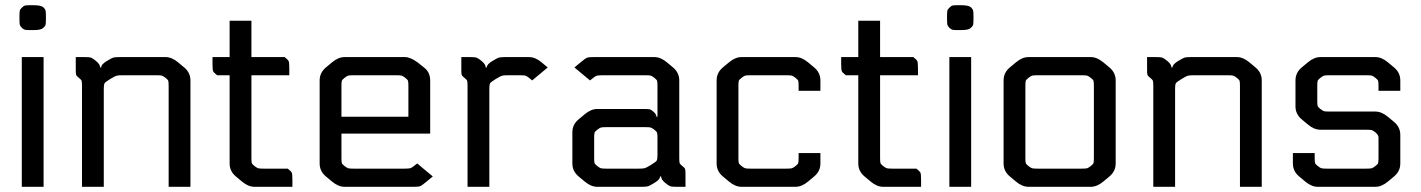

<svg xmlns="http://www.w3.org/2000/svg" viewBox="-20 -720 5477 740"><path d="M148 0H64V-500H148ZM157 -656V-648Q157 -629 155.5 -624Q154 -619 146 -612Q138 -604 109 -604H104Q82 -604 77 -605Q72 -606 65 -612Q58 -619 56.5 -624Q55 -629 55 -648V-656Q55 -675 56.5 -680Q58 -685 66 -692Q72 -698 77 -699Q82 -700 104 -700H108Q138 -700 147 -692Q154 -685 155.5 -680Q157 -675 157 -656Z M272 -500H307Q325 -500 331.5 -497.5Q338 -495 350 -485Q366 -472 366 -460H370Q370 -472 392 -485Q410 -496 416.5 -498Q423 -500 441 -500H618Q642 -500 666 -480L690 -460Q714 -440 714 -410V0H630V-389Q630 -404 628.5 -408.5Q627 -413 618 -420Q609 -427 604 -428.5Q599 -430 581 -430H453Q435 -430 428.5 -428Q422 -426 404 -415Q386 -404 383 -399Q380 -394 380 -379V0H296V-389Q296 -404 294.5 -408.5Q293 -413 284 -420Q275 -427 273.5 -431.5Q272 -436 272 -451Z M949 -640V-500H1077Q1090 -490 1092.5 -484.5Q1095 -479 1095 -456V-430H949V-111Q949 -96 950.5 -91.5Q952 -87 961 -80Q970 -73 975 -71.5Q980 -70 998 -70H1089Q1102 -60 1104.5 -54.5Q1107 -49 1107 -26V0H961Q937 0 913 -20L889 -40Q865 -60 865 -90V-430H817Q804 -440 801.5 -445.5Q799 -451 799 -474V-500H865V-640Z M1588 -90 1648 -40 1624 -20Q1606 -5 1599.5 -2.5Q1593 0 1575 0H1308Q1284 0 1260 -20L1236 -40Q1212 -60 1212 -90V-410Q1212 -440 1236 -460L1260 -480Q1284 -500 1308 -500H1541Q1561 -500 1589 -480L1614 -460Q1638 -442 1638 -410V-205H1296V-111Q1296 -96 1297.5 -91.5Q1299 -87 1308 -80Q1317 -73 1322 -71.5Q1327 -70 1345 -70H1539Q1557 -70 1563.5 -72.5Q1570 -75 1588 -90ZM1554 -270V-389Q1554 -404 1552.5 -408.5Q1551 -413 1542 -420Q1533 -427 1528 -428.5Q1523 -430 1505 -430H1345Q1327 -430 1322 -428.5Q1317 -427 1308 -420Q1299 -413 1297.5 -408.5Q1296 -404 1296 -389V-270Z M1758 -500H1793Q1811 -500 1817.5 -497.5Q1824 -495 1836 -485Q1852 -472 1852 -460H1856Q1856 -472 1878 -485Q1896 -496 1902.5 -498Q1909 -500 1927 -500H2019Q2043 -500 2067 -480L2091 -460L2031 -410L2019 -420Q2010 -427 2005 -428.5Q2000 -430 1982 -430H1939Q1921 -430 1914.5 -428Q1908 -426 1890 -415Q1872 -404 1869 -399Q1866 -394 1866 -379V0H1782V-389Q1782 -404 1780.5 -408.5Q1779 -413 1770 -420Q1761 -427 1759.5 -431.5Q1758 -436 1758 -451Z M2528 -40H2524Q2524 -28 2502 -15Q2484 -4 2477.5 -2Q2471 0 2453 0H2282Q2258 0 2234 -20L2210 -40Q2186 -60 2186 -90V-210Q2186 -240 2210 -260L2234 -280Q2258 -300 2282 -300H2461Q2480 -300 2485 -298.5Q2490 -297 2498 -290Q2510 -280 2510 -270H2514V-389Q2514 -404 2512.5 -408.5Q2511 -413 2502 -420Q2493 -427 2488 -428.5Q2483 -430 2465 -430H2303Q2285 -430 2278.5 -427.5Q2272 -425 2254 -410L2194 -460L2218 -480Q2236 -495 2242.5 -497.5Q2249 -500 2267 -500H2502Q2526 -500 2550 -480L2574 -460Q2598 -440 2598 -410V-111Q2598 -96 2599.5 -91.5Q2601 -87 2610 -80Q2619 -73 2620.5 -68.5Q2622 -64 2622 -49V0H2587Q2569 0 2562.5 -2.5Q2556 -5 2544 -15Q2528 -28 2528 -40ZM2270 -189V-111Q2270 -96 2271.5 -91.5Q2273 -87 2282 -80Q2291 -73 2296 -71.5Q2301 -70 2319 -70H2441Q2459 -70 2465.5 -72Q2472 -74 2490 -85Q2508 -96 2511 -101Q2514 -106 2514 -121V-189Q2514 -204 2512.5 -208.5Q2511 -213 2502 -220Q2493 -227 2488 -228.5Q2483 -230 2465 -230H2319Q2301 -230 2296 -228.5Q2291 -227 2282 -220Q2273 -213 2271.5 -208.5Q2270 -204 2270 -189Z M3142 -370H3058V-389Q3058 -404 3056.5 -408.5Q3055 -413 3046 -420Q3037 -427 3032 -428.5Q3027 -430 3009 -430H2875Q2857 -430 2852 -428.5Q2847 -427 2838 -420Q2829 -413 2827.5 -408.5Q2826 -404 2826 -389V-111Q2826 -96 2827.5 -91.5Q2829 -87 2838 -80Q2847 -73 2852 -71.5Q2857 -70 2875 -70H3009Q3027 -70 3032 -71.5Q3037 -73 3046 -80Q3055 -87 3056.5 -91.5Q3058 -96 3058 -111V-130H3142V-90Q3142 -60 3118 -40L3094 -20Q3070 0 3046 0H2838Q2814 0 2790 -20L2766 -40Q2742 -60 2742 -90V-410Q2742 -440 2766 -460L2790 -480Q2814 -500 2838 -500H3046Q3070 -500 3094 -480L3118 -460Q3142 -440 3142 -410Z M3372 -640V-500H3500Q3513 -490 3515.5 -484.5Q3518 -479 3518 -456V-430H3372V-111Q3372 -96 3373.5 -91.5Q3375 -87 3384 -80Q3393 -73 3398 -71.5Q3403 -70 3421 -70H3512Q3525 -60 3527.5 -54.5Q3530 -49 3530 -26V0H3384Q3360 0 3336 -20L3312 -40Q3288 -60 3288 -90V-430H3240Q3227 -440 3224.5 -445.5Q3222 -451 3222 -474V-500H3288V-640Z M3723 0H3639V-500H3723ZM3732 -656V-648Q3732 -629 3730.5 -624Q3729 -619 3721 -612Q3713 -604 3684 -604H3679Q3657 -604 3652 -605Q3647 -606 3640 -612Q3633 -619 3631.5 -624Q3630 -629 3630 -648V-656Q3630 -675 3631.5 -680Q3633 -685 3641 -692Q3647 -698 3652 -699Q3657 -700 3679 -700H3683Q3713 -700 3722 -692Q3729 -685 3730.5 -680Q3732 -675 3732 -656Z M3944 -500H4184Q4208 -500 4232 -480L4256 -460Q4280 -440 4280 -410V-90Q4280 -60 4256 -40L4232 -20Q4208 0 4184 0H3944Q3920 0 3896 -20L3872 -40Q3848 -60 3848 -90V-410Q3848 -440 3872 -460L3896 -480Q3920 -500 3944 -500ZM4196 -111V-389Q4196 -404 4194.5 -408.5Q4193 -413 4184 -420Q4175 -427 4170 -428.5Q4165 -430 4147 -430H3981Q3963 -430 3958 -428.5Q3953 -427 3944 -420Q3935 -413 3933.5 -408.5Q3932 -404 3932 -389V-111Q3932 -96 3933.5 -91.5Q3935 -87 3944 -80Q3953 -73 3958 -71.5Q3963 -70 3981 -70H4147Q4165 -70 4170 -71.5Q4175 -73 4184 -80Q4193 -87 4194.5 -91.5Q4196 -96 4196 -111Z M4401 -500H4436Q4454 -500 4460.5 -497.5Q4467 -495 4479 -485Q4495 -472 4495 -460H4499Q4499 -472 4521 -485Q4539 -496 4545.5 -498Q4552 -500 4570 -500H4747Q4771 -500 4795 -480L4819 -460Q4843 -440 4843 -410V0H4759V-389Q4759 -404 4757.5 -408.5Q4756 -413 4747 -420Q4738 -427 4733 -428.5Q4728 -430 4710 -430H4582Q4564 -430 4557.5 -428Q4551 -426 4533 -415Q4515 -404 4512 -399Q4509 -394 4509 -379V0H4425V-389Q4425 -404 4423.5 -408.5Q4422 -413 4413 -420Q4404 -427 4402.5 -431.5Q4401 -436 4401 -451Z M5281 -290Q5305 -290 5329 -270L5353 -250Q5377 -230 5377 -200V-90Q5377 -60 5353 -40L5329 -20Q5305 0 5281 0H5059Q5035 0 5011 -20L4987 -40Q4963 -60 4963 -90V-130H5047V-111Q5047 -96 5048.5 -91.5Q5050 -87 5059 -80Q5068 -73 5073 -71.5Q5078 -70 5096 -70H5244Q5262 -70 5267 -71.5Q5272 -73 5281 -80Q5290 -87 5291.5 -91.5Q5293 -96 5293 -111V-192Q5292 -200 5281 -210Q5272 -217 5267 -218.5Q5262 -220 5244 -220H5069Q5045 -220 5021 -240L4997 -260Q4973 -280 4973 -310V-410Q4973 -440 4997 -460L5021 -480Q5045 -500 5069 -500H5281Q5305 -500 5329 -480L5353 -460Q5377 -440 5377 -410V-370H5293V-389Q5293 -404 5291.5 -408.5Q5290 -413 5281 -420Q5272 -427 5267 -428.5Q5262 -430 5244 -430H5106Q5088 -430 5083 -428.5Q5078 -427 5069 -420Q5060 -413 5058.5 -408.5Q5057 -404 5057 -389V-331Q5057 -316 5058.5 -311.5Q5060 -307 5069 -300Q5078 -293 5083 -291.5Q5088 -290 5106 -290Z"/></svg>

Font: Electrolize
Style: Regular
Weight: 400
Designer: Valery Zaveryaev
Foundry: Cyreal (www.cyreal.org)
Version: Version 1.002